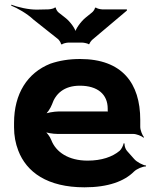

<svg xmlns="http://www.w3.org/2000/svg" viewBox="-20 -790 649 820"><path d="M322 -538C274 -538 233 -531 195 -518C97 -479 40 -390 40 -265V-246C40 -211 46 -178 58 -147C93 -55 182 10 341 10C442 10 511 -16 552 -57C564 -69 591 -80 603 -79L604 -83C591 -84 564 -98 553 -111L522 -146C515 -154 511 -169 512 -177L508 -178C507 -170 499 -153 491 -146C460 -120 414 -104 354 -104C273 -104 219 -140 199 -192C194 -206 179 -226 168 -233L165 -229C176 -223 206 -218 226 -218H549C563 -218 585 -209 593 -202L595 -204C588 -212 579 -234 579 -248V-278C579 -434 502 -538 322 -538ZM440 -326V-320C440 -317 440 -311 442 -310L444 -312C443 -314 436 -314 432 -314H232C211 -314 177 -308 165 -301L169 -297C181 -305 196 -328 202 -344C217 -389 253 -424 321 -424C397 -424 440 -387 440 -326ZM259 -714 231 -736C226 -739 217 -753 219 -757L214 -758C213 -754 194 -750 186 -750L140 -749C103 -748 54 -760 28 -770V-766C53 -756 96 -732 122 -707L229 -622C233 -618 242 -605 240 -602L245 -600C246 -604 265 -608 271 -608H332C338 -608 357 -604 359 -601L362 -602C361 -605 371 -618 375 -621L522 -745V-750H416C410 -750 391 -754 390 -758L385 -756C387 -753 377 -739 372 -736L346 -715C326 -699 300 -664 300 -647H305C305 -664 279 -699 259 -714Z"/></svg>

Font: Asimov
Style: EdgeWide
Weight: 500
Designer: Google
Version: Version 2.000980: 2014